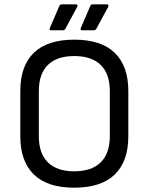

<svg xmlns="http://www.w3.org/2000/svg" viewBox="-20 -849 682 881"><path d="M356.9 -710Q346.2 -710 351.1 -721.2L394 -820.8Q397 -829.1 404.8 -829.1H470.2Q475.6 -829.1 477.3 -825.7Q479 -822.3 476.1 -816.9L421.9 -716.8Q418 -710 410.2 -710ZM214.8 -710Q204.1 -710 209 -721.2L252 -820.8Q254.9 -829.1 263.2 -829.1H328.1Q333.5 -829.1 335.2 -825.7Q336.9 -822.3 334 -816.9L279.8 -716.8Q275.9 -710 268.1 -710ZM73.2 -223.1V-432.1Q73.2 -546.4 135.3 -606.7Q197.3 -667 320.8 -667Q444.3 -667 506.6 -606.4Q568.8 -545.9 568.8 -432.1V-223.1Q568.8 -108.9 506.6 -48.3Q444.3 12.2 320.8 12.2Q197.3 12.2 135.3 -48.3Q73.2 -108.9 73.2 -223.1ZM483.9 -224.1V-431.2Q483.9 -510.3 442.1 -551Q400.4 -591.8 320.8 -591.8Q241.2 -591.8 199.7 -551Q158.2 -510.3 158.2 -431.2V-224.1Q158.2 -145 199.7 -104Q241.2 -63 320.8 -63Q400.4 -63 442.1 -104Q483.9 -145 483.9 -224.1Z"/></svg>

Font: Sofia Sans
Style: Regular
Weight: 400
Designer: Botio Nikoltchev, Ani Petrova
Foundry: lettersoup
Version: Version 4.100